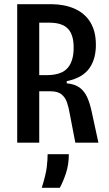

<svg xmlns="http://www.w3.org/2000/svg" viewBox="-20 -680 519 915"><path d="M62 0V-660H227Q254 -660 283.5 -654.5Q313 -649 340 -636.5Q367 -624 389 -602Q411 -580 424 -546.5Q437 -513 437 -466Q437 -435 430 -407.5Q423 -380 407.5 -357Q392 -334 365.5 -318Q339 -302 298 -293V-283Q337 -279 359.5 -262.5Q382 -246 395.5 -216.5Q409 -187 418 -143L449 0H339L313 -135Q308 -166 299.5 -191Q291 -216 273 -230.5Q255 -245 220 -245H167V0ZM167 -322H205Q223 -322 241 -325Q259 -328 275 -335.5Q291 -343 303.5 -357.5Q316 -372 323.5 -395.5Q331 -419 331 -453Q331 -484 324.5 -505.5Q318 -527 306.5 -540Q295 -553 280 -560Q265 -567 248.5 -569.5Q232 -572 215 -572H167ZM179 215Q199 151 203 115.5Q207 80 207 55H308Q308 104 294.5 145Q281 186 265 215Z"/></svg>

Font: Bricolage Grotesque Condensed Medium
Style: Regular
Weight: 500
Width: 3
Designer: Mathieu Triay
Foundry: Atelier Triay
Version: Version 1.000;gftools[0.9.30]